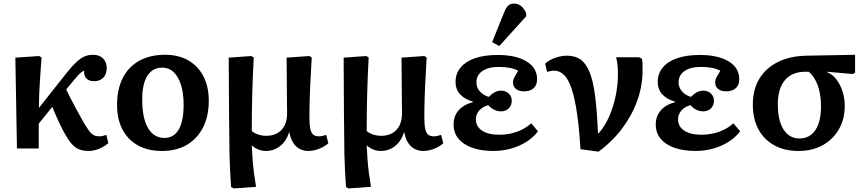

<svg xmlns="http://www.w3.org/2000/svg" viewBox="-20 -832 4852 1076"><path d="M477 14Q446 14 423.5 5Q401 -4 382 -25.5Q363 -47 342 -85Q332 -102 319 -129Q306 -156 293.5 -184.5Q281 -213 273 -233L197 -139V0H75L66 -509L199 -518L213 -510Q210 -471 207.5 -436Q205 -401 203 -367Q201 -333 199.5 -298.5Q198 -264 198 -227L357 -428Q387 -465 410 -486Q433 -507 454.5 -516Q476 -525 501 -525Q537 -525 557.5 -504.5Q578 -484 578 -450Q578 -416 559 -396.5Q540 -377 506 -377Q479 -377 464 -393Q449 -409 452 -435Q447 -435 438.5 -429Q430 -423 419.5 -412Q409 -401 396 -385L351 -331Q361 -310 374 -284Q387 -258 405.5 -224Q424 -190 451 -142Q469 -112 481.5 -96Q494 -80 506.5 -74Q519 -68 536 -68Q545 -68 555 -70Q565 -72 576 -76L587 -30Q573 -17 554.5 -7Q536 3 516 8.5Q496 14 477 14Z M888 14Q810 14 753.5 -17Q697 -48 666.5 -106Q636 -164 636 -244Q636 -332 668 -395Q700 -458 760.5 -491.5Q821 -525 905 -525Q981 -525 1035.5 -493.5Q1090 -462 1120 -404.5Q1150 -347 1150 -267Q1150 -181 1118 -118Q1086 -55 1027.5 -20.5Q969 14 888 14ZM902 -59Q954 -59 981.5 -106Q1009 -153 1009 -245Q1009 -311 994 -357.5Q979 -404 952.5 -428.5Q926 -453 889 -453Q835 -453 806 -407.5Q777 -362 777 -275Q777 -170 809.5 -114.5Q842 -59 902 -59Z M1289 224 1275 216Q1272 174 1269.5 126.5Q1267 79 1266 29.5Q1265 -20 1265 -64Q1265 -81 1264.5 -117Q1264 -153 1263.5 -199.5Q1263 -246 1263 -295.5Q1263 -345 1262.5 -389.5Q1262 -434 1262 -466Q1262 -498 1262 -509L1389 -518L1402 -510Q1399 -457 1397 -403.5Q1395 -350 1393.5 -297.5Q1392 -245 1391.5 -194.5Q1391 -144 1391 -98Q1404 -86 1426 -78.5Q1448 -71 1472 -71Q1527 -71 1558 -104.5Q1589 -138 1589 -198Q1589 -206 1588.5 -229Q1588 -252 1588 -283Q1588 -314 1587.5 -348.5Q1587 -383 1587 -415.5Q1587 -448 1586.5 -472.5Q1586 -497 1586 -509L1714 -518L1727 -510Q1725 -465 1722.5 -426.5Q1720 -388 1718.5 -354Q1717 -320 1716 -289.5Q1715 -259 1714.5 -231Q1714 -203 1714 -176Q1714 -133 1719 -110Q1724 -87 1735.5 -77.5Q1747 -68 1767 -68Q1776 -68 1786 -70Q1796 -72 1808 -76L1820 -29Q1799 -10 1768 2Q1737 14 1708 14Q1681 14 1659.5 2.5Q1638 -9 1623 -32Q1608 -55 1602 -90H1600Q1585 -42 1550.5 -14Q1516 14 1470 14Q1449 14 1428.5 6Q1408 -2 1393 -16H1391Q1393 22 1395.5 59.5Q1398 97 1403 135Q1408 173 1415 215Z M1933 224 1919 216Q1916 174 1913.5 126.5Q1911 79 1910 29.5Q1909 -20 1909 -64Q1909 -81 1908.5 -117Q1908 -153 1907.5 -199.5Q1907 -246 1907 -295.5Q1907 -345 1906.5 -389.5Q1906 -434 1906 -466Q1906 -498 1906 -509L2033 -518L2046 -510Q2043 -457 2041 -403.5Q2039 -350 2037.5 -297.5Q2036 -245 2035.5 -194.5Q2035 -144 2035 -98Q2048 -86 2070 -78.5Q2092 -71 2116 -71Q2171 -71 2202 -104.5Q2233 -138 2233 -198Q2233 -206 2232.5 -229Q2232 -252 2232 -283Q2232 -314 2231.5 -348.5Q2231 -383 2231 -415.5Q2231 -448 2230.5 -472.5Q2230 -497 2230 -509L2358 -518L2371 -510Q2369 -465 2366.5 -426.5Q2364 -388 2362.5 -354Q2361 -320 2360 -289.5Q2359 -259 2358.5 -231Q2358 -203 2358 -176Q2358 -133 2363 -110Q2368 -87 2379.5 -77.5Q2391 -68 2411 -68Q2420 -68 2430 -70Q2440 -72 2452 -76L2464 -29Q2443 -10 2412 2Q2381 14 2352 14Q2325 14 2303.5 2.5Q2282 -9 2267 -32Q2252 -55 2246 -90H2244Q2229 -42 2194.5 -14Q2160 14 2114 14Q2093 14 2072.5 6Q2052 -2 2037 -16H2035Q2037 22 2039.5 59.5Q2042 97 2047 135Q2052 173 2059 215Z M2744 14Q2676 14 2626 -4Q2576 -22 2549 -55Q2522 -88 2522 -134Q2522 -181 2549.5 -213Q2577 -245 2631 -260V-262Q2583 -276 2558 -304Q2533 -332 2533 -373Q2533 -420 2561.5 -454Q2590 -488 2642.5 -506Q2695 -524 2769 -524Q2871 -524 2930.5 -488Q2990 -452 2990 -388Q2990 -356 2970.5 -338Q2951 -320 2917 -320Q2888 -320 2871.5 -333.5Q2855 -347 2855 -370Q2855 -378 2857.5 -386.5Q2860 -395 2867 -407Q2874 -419 2884 -435Q2866 -446 2838 -451.5Q2810 -457 2775 -457Q2717 -457 2683.5 -434Q2650 -411 2650 -371Q2650 -342 2668.5 -320.5Q2687 -299 2719 -289Q2737 -307 2753.5 -315.5Q2770 -324 2788 -324Q2814 -324 2831 -308Q2848 -292 2848 -267Q2848 -241 2831 -224.5Q2814 -208 2788 -208Q2768 -208 2749.5 -217Q2731 -226 2716 -243Q2683 -233 2665 -212Q2647 -191 2647 -163Q2647 -123 2681.5 -100Q2716 -77 2778 -77Q2813 -77 2845.5 -84.5Q2878 -92 2906 -106Q2934 -120 2957 -141L2995 -96Q2969 -62 2930.5 -37.5Q2892 -13 2844.5 0.5Q2797 14 2744 14ZM2778 -574 2738 -596 2805 -762Q2816 -790 2828.5 -801Q2841 -812 2861 -812Q2883 -812 2899.5 -799Q2916 -786 2929 -758V-741Z M3334 18 3233 4Q3226 -114 3213.5 -198Q3201 -282 3183.5 -334.5Q3166 -387 3141.5 -411.5Q3117 -436 3085 -436Q3066 -436 3046 -429L3035 -475Q3055 -495 3090.5 -507.5Q3126 -520 3157 -520Q3203 -520 3233.5 -498.5Q3264 -477 3284 -428Q3304 -379 3315 -295Q3326 -211 3331 -85H3335Q3369 -123 3393 -177Q3417 -231 3430 -293Q3443 -355 3443 -418Q3443 -444 3440.5 -468Q3438 -492 3433 -511H3562L3577 -503Q3580 -492 3580.5 -478Q3581 -464 3581 -436Q3581 -351 3551.5 -268.5Q3522 -186 3467 -112.5Q3412 -39 3334 18Z M3877 14Q3809 14 3759 -4Q3709 -22 3682 -55Q3655 -88 3655 -134Q3655 -181 3682.5 -213Q3710 -245 3764 -260V-262Q3716 -276 3691 -304Q3666 -332 3666 -373Q3666 -420 3694.5 -454Q3723 -488 3775.5 -506Q3828 -524 3902 -524Q4004 -524 4063.5 -488Q4123 -452 4123 -388Q4123 -356 4103.5 -338Q4084 -320 4050 -320Q4021 -320 4004.5 -333.5Q3988 -347 3988 -370Q3988 -378 3990.5 -386.5Q3993 -395 4000 -407Q4007 -419 4017 -435Q3999 -446 3971 -451.5Q3943 -457 3908 -457Q3850 -457 3816.5 -434Q3783 -411 3783 -371Q3783 -342 3801.5 -320.5Q3820 -299 3852 -289Q3870 -307 3886.5 -315.5Q3903 -324 3921 -324Q3947 -324 3964 -308Q3981 -292 3981 -267Q3981 -241 3964 -224.5Q3947 -208 3921 -208Q3901 -208 3882.5 -217Q3864 -226 3849 -243Q3816 -233 3798 -212Q3780 -191 3780 -163Q3780 -123 3814.5 -100Q3849 -77 3911 -77Q3946 -77 3978.5 -84.5Q4011 -92 4039 -106Q4067 -120 4090 -141L4128 -96Q4102 -62 4063.5 -37.5Q4025 -13 3977.5 0.5Q3930 14 3877 14Z M4455 14Q4376 14 4318.5 -18Q4261 -50 4230 -108Q4199 -166 4199 -246Q4199 -331 4236 -391.5Q4273 -452 4341.5 -485.5Q4410 -519 4505 -520L4772 -525V-425L4759 -417L4614 -430V-428Q4644 -417 4666.5 -388Q4689 -359 4701.5 -320.5Q4714 -282 4714 -238Q4714 -164 4681 -107Q4648 -50 4590 -18Q4532 14 4455 14ZM4460 -56Q4518 -56 4549.5 -103Q4581 -150 4581 -236Q4581 -303 4563 -353Q4545 -403 4512 -430H4494Q4419 -430 4379 -383Q4339 -336 4339 -246Q4339 -186 4353.5 -143.5Q4368 -101 4395 -78.5Q4422 -56 4460 -56Z"/></svg>

Font: Literata 18pt SemiBold
Style: Regular
Weight: 600
Designer: Latin by Veronika Burian and Jose Scaglione. Greek by Irene Vlachou. Cyrillic by Vera Evstafieva.
Foundry: TypeTogether
Version: Version 3.103;gftools[0.9.29]